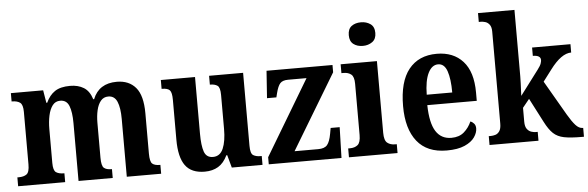

<svg xmlns="http://www.w3.org/2000/svg" viewBox="-49 -929 3375 1102"><g transform="rotate(-5 1638.5 -378.0)"><path d="M16 0V-51H24Q53 -51 69.5 -63Q86 -75 86 -120V-422Q86 -464 69.5 -476Q53 -488 24 -488H21V-536H207L219 -463H224Q243 -505 275 -526.5Q307 -548 363 -548Q409 -548 441.5 -528Q474 -508 489 -460H494Q529 -548 632 -548Q702 -548 741 -502Q780 -456 780 -354V-122Q780 -75 793.5 -63Q807 -51 837 -51H840V0H642V-333Q642 -397 627 -432.5Q612 -468 576 -468Q549 -468 532.5 -448Q516 -428 508.5 -395Q501 -362 501 -324V-122Q501 -75 515 -63Q529 -51 558 -51H561V0H364V-333Q364 -397 350 -432.5Q336 -468 299 -468Q271 -468 254.5 -446Q238 -424 230.5 -388.5Q223 -353 223 -311V-116Q223 -73 239 -62Q255 -51 284 -51H287V0Z M1091 10Q1014 10 979 -38Q944 -86 944 -187V-416Q944 -459 932 -472Q920 -485 888 -485H885V-536H1082V-210Q1082 -141 1094.5 -105.5Q1107 -70 1145 -70Q1186 -70 1204 -112Q1222 -154 1222 -225V-420Q1222 -464 1206.5 -474.5Q1191 -485 1166 -485H1163V-536H1359V-115Q1359 -71 1375 -61Q1391 -51 1416 -51H1424V0H1247L1227 -73H1222Q1201 -29 1168.5 -9.5Q1136 10 1091 10Z M1460 0V-41L1719 -474H1613Q1581 -474 1567 -458.5Q1553 -443 1543 -403L1537 -379H1483L1494 -536H1874V-494L1614 -62H1751Q1787 -62 1802.5 -80.5Q1818 -99 1826 -144L1832 -177H1884L1879 0Z M2058 -630Q2025 -630 2003.5 -646.5Q1982 -663 1982 -698Q1982 -734 2003.5 -750Q2025 -766 2058 -766Q2089 -766 2112 -750Q2135 -734 2135 -698Q2135 -663 2112 -646.5Q2089 -630 2058 -630ZM1922 0V-51H1932Q1960 -51 1977 -65Q1994 -79 1994 -122V-417Q1994 -458 1977 -471.5Q1960 -485 1934 -485H1921V-536H2130V-123Q2130 -79 2147.5 -65Q2165 -51 2192 -51H2202V0Z M2485 10Q2372 10 2314.5 -62Q2257 -134 2257 -265Q2257 -406 2314 -477Q2371 -548 2475 -548Q2571 -548 2626 -487Q2681 -426 2681 -307V-259H2396Q2398 -156 2428.5 -108Q2459 -60 2518 -60Q2563 -60 2591 -84.5Q2619 -109 2634 -144Q2646 -140 2655 -129.5Q2664 -119 2664 -102Q2664 -77 2646 -51Q2628 -25 2588.5 -7.5Q2549 10 2485 10ZM2545 -319Q2545 -397 2529.5 -442Q2514 -487 2478 -487Q2442 -487 2420.5 -443.5Q2399 -400 2398 -319Z M2732 0V-51H2744Q2756 -51 2770 -55Q2784 -59 2794 -73.5Q2804 -88 2804 -117V-647Q2804 -674 2793.5 -687.5Q2783 -701 2769 -705Q2755 -709 2744 -709H2732V-760H2942V-377Q2942 -360 2941 -335.5Q2940 -311 2939 -290.5Q2938 -270 2938 -265L3045 -407Q3061 -428 3065 -440.5Q3069 -453 3069 -460Q3069 -488 3024 -488V-536H3245V-488Q3188 -488 3123 -401L3073 -335L3189 -135Q3213 -94 3232.5 -72.5Q3252 -51 3273 -51H3276V0H3264Q3199 0 3161.5 -7.5Q3124 -15 3100 -37.5Q3076 -60 3053 -105L2981 -244L2942 -196V-116Q2942 -88 2952.5 -74Q2963 -60 2977 -55.5Q2991 -51 3002 -51H3014V0Z"/></g></svg>

Font: Noto Serif Hebrew Condensed
Style: Bold
Weight: 700
Width: 3
Designer: Monotype Design Team
Foundry: Monotype Imaging Inc.
Version: Version 2.004; ttfautohint (v1.8.4.7-5d5b)